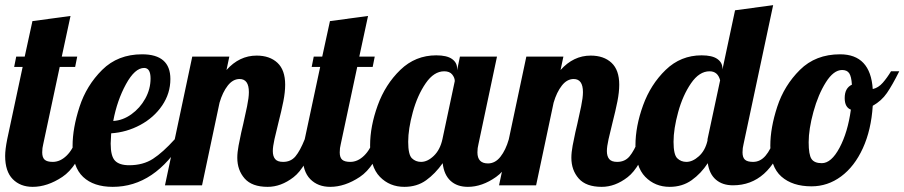

<svg xmlns="http://www.w3.org/2000/svg" viewBox="-28 -720 3514 746"><path d="M-8 -114Q-8 -139 0 -179L60 -460H27L35 -500H68L98 -638L246 -658L212 -500H272L264 -460H204L140 -160Q136 -145 136 -128Q136 -108 145.5 -99.5Q155 -91 177 -91Q206 -91 231 -115.5Q256 -140 267 -179H309Q272 -71 214 -32.5Q156 6 99 6Q51 6 21.5 -24Q-8 -54 -8 -114Z M254 -153Q254 -222 281 -305Q308 -388 369 -448.5Q430 -509 524 -509Q634 -509 634 -413Q634 -357 602 -310Q570 -263 517 -234.5Q464 -206 404 -202Q402 -172 402 -162Q402 -113 419 -95.5Q436 -78 474 -78Q528 -78 566.5 -103Q605 -128 651 -179H685Q574 6 410 6Q336 6 295 -32.5Q254 -71 254 -153ZM557 -415Q557 -456 532 -456Q496 -456 461.5 -393Q427 -330 412 -250Q449 -252 482.5 -276Q516 -300 536.5 -337Q557 -374 557 -415Z M894 -107Q894 -128 899 -154.5Q904 -181 909.5 -206Q915 -231 917 -238Q925 -273 932 -307Q939 -341 939 -362Q939 -413 903 -413Q877 -413 857 -387.5Q837 -362 825 -321L757 0H613L719 -500H863L852 -448Q902 -504 969 -504Q1020 -504 1050 -476Q1080 -448 1080 -391Q1080 -362 1073 -326.5Q1066 -291 1053 -240Q1045 -209 1038.5 -179.5Q1032 -150 1032 -133Q1032 -113 1041 -102Q1050 -91 1072 -91Q1102 -91 1120 -112.5Q1138 -134 1156 -179H1198Q1161 -69 1112.5 -31.5Q1064 6 1012 6Q951 6 922.5 -26.5Q894 -59 894 -107Z M1148 -114Q1148 -139 1156 -179L1216 -460H1183L1191 -500H1224L1254 -638L1402 -658L1368 -500H1428L1420 -460H1360L1296 -160Q1292 -145 1292 -128Q1292 -108 1301.5 -99.5Q1311 -91 1333 -91Q1362 -91 1387 -115.5Q1412 -140 1423 -179H1465Q1428 -71 1370 -32.5Q1312 6 1255 6Q1207 6 1177.5 -24Q1148 -54 1148 -114Z M1410 -155Q1410 -229 1439.5 -310.5Q1469 -392 1527.5 -448.5Q1586 -505 1667 -505Q1708 -505 1728 -491Q1748 -477 1748 -454V-447L1759 -500H1903L1831 -160Q1827 -145 1827 -128Q1827 -85 1868 -85Q1896 -85 1916.5 -111Q1937 -137 1949 -179H1991Q1954 -71 1899.5 -32.5Q1845 6 1790 6Q1748 6 1722.5 -17.5Q1697 -41 1692 -86Q1663 -45 1627.5 -19.5Q1592 6 1543 6Q1486 6 1448 -33Q1410 -72 1410 -155ZM1691 -179 1739 -405Q1739 -418 1729 -430.5Q1719 -443 1698 -443Q1658 -443 1626 -396.5Q1594 -350 1576 -284.5Q1558 -219 1558 -169Q1558 -119 1572.5 -105Q1587 -91 1608 -91Q1633 -91 1657.5 -114.5Q1682 -138 1691 -179Z M2192 -107Q2192 -128 2197 -154.5Q2202 -181 2207.5 -206Q2213 -231 2215 -238Q2223 -273 2230 -307Q2237 -341 2237 -362Q2237 -413 2201 -413Q2175 -413 2155 -387.5Q2135 -362 2123 -321L2055 0H1911L2017 -500H2161L2150 -448Q2200 -504 2267 -504Q2318 -504 2348 -476Q2378 -448 2378 -391Q2378 -362 2371 -326.5Q2364 -291 2351 -240Q2343 -209 2336.5 -179.5Q2330 -150 2330 -133Q2330 -113 2339 -102Q2348 -91 2370 -91Q2400 -91 2418 -112.5Q2436 -134 2454 -179H2496Q2459 -69 2410.5 -31.5Q2362 6 2310 6Q2249 6 2220.5 -26.5Q2192 -59 2192 -107Z M2441 -155Q2441 -229 2470.5 -310.5Q2500 -392 2558.5 -448.5Q2617 -505 2698 -505Q2739 -505 2759 -491Q2779 -477 2779 -454V-450L2828 -680L2976 -700L2861 -160Q2857 -145 2857 -128Q2857 -108 2866.5 -99.5Q2876 -91 2898 -91Q2926 -91 2946.5 -115Q2967 -139 2979 -179H3021Q2960 0 2820 0Q2779 0 2753.5 -22Q2728 -44 2722 -86Q2696 -46 2659.5 -20Q2623 6 2574 6Q2517 6 2479 -33Q2441 -72 2441 -155ZM2721 -174V-179L2770 -408Q2761 -443 2729 -443Q2689 -443 2657 -396.5Q2625 -350 2607 -284.5Q2589 -219 2589 -169Q2589 -119 2603.5 -105Q2618 -91 2639 -91Q2663 -91 2687.5 -113Q2712 -135 2721 -174Z M2965 -154Q2965 -223 2992 -305.5Q3019 -388 3080 -448.5Q3141 -509 3236 -509Q3354 -509 3363 -374Q3385 -379 3402 -398.5Q3419 -418 3434 -443H3466Q3439 -389 3418 -358.5Q3397 -328 3363 -309Q3357 -215 3324.5 -144Q3292 -73 3240 -34.5Q3188 4 3125 4Q3051 4 3008 -34Q2965 -72 2965 -154ZM3278 -294Q3254 -303 3254 -339Q3254 -378 3282 -391Q3280 -423 3271.5 -435.5Q3263 -448 3244 -448Q3211 -448 3181 -400.5Q3151 -353 3132.5 -285.5Q3114 -218 3114 -167Q3114 -119 3125 -102.5Q3136 -86 3165 -86Q3202 -86 3234 -146Q3266 -206 3278 -294Z"/></svg>

Font: Lobster
Style: Regular
Weight: 400
Designer: Impallari Type
Foundry: Impallari Type
Version: Version 2.100